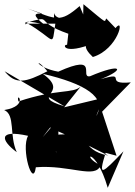

<svg xmlns="http://www.w3.org/2000/svg" viewBox="-23 -807 644 916"><path d="M533 -64 464 -274 601 -414C465 -401 594 -470 457 -429C577 -476 560 -509 406 -443C354 -435 455 -555 255 -465C140 -486 141 -544 203 -467C97 -412 51 -403 -1 -467L284 -300C109 -352 318 -357 181 -455C382 -408 490 -343 436 -253L470 -340L283 -295L362 -394C324 -359 250 -385 65 -323C50 -376 120 -302 -3 -282C51 -259 20 -162 57 -81C-20 -138 -33 -191 111 -159C76 -98 134 95 148 -9C311 -22 431 49 457 -18C355 -68 433 -111 491 89L566 -85C465 20 443 43 481 -78ZM181 -153C261 -260 180 -144 233 -190L340 -142L493 -65C353 -91 419 -187 230 -162C189 -184 291 7 227 -118L145 -117C203 0 270 -37 253 -236ZM373 -695C424 -747 244 -686 236 -745C224 -675 286 -698 412 -648L357 -778C262 -696 248 -714 109 -766C280 -707 62 -787 189 -689C47 -728 117 -671 97 -694H241C223 -572 244 -619 102 -699C242 -736 126 -708 303 -646L297 -593C275 -598 275 -540 430 -603C493 -615 316 -631 420 -535C541 -572 575 -731 528 -673L484 -719C473 -703 496 -687 375 -787Z"/></svg>

Font: Asimov Silicon
Style: Regular
Weight: 400
Designer: Google
Version: Version 2.000980; 2014